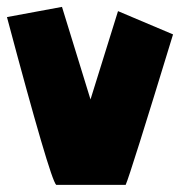

<svg xmlns="http://www.w3.org/2000/svg" viewBox="-20 -531 518 552"><path d="M158.2 -511.2 240.2 -245.1 319.3 -499 477.5 -432.1Q354 -27.8 341.3 0.5H141.6Q124.5 -14.6 0 -481.9Z"/></svg>

Font: Lapsus Pro (theguybrush.com)
Style: Bold
Weight: 700
Designer: Jose Roses
Version: Version 1.00 February 9, 2018, initial release